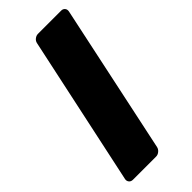

<svg xmlns="http://www.w3.org/2000/svg" viewBox="-227 -745 789 789"><g transform="rotate(-45 168.0 -350.0)"><path d="M32 0Q21 0 15 -7.5Q9 -15 11 -25L150 -675Q152 -686 161 -693Q170 -700 180 -700H315Q325 -700 331 -693Q337 -686 335 -675L197 -25Q195 -15 186 -7.5Q177 0 167 0Z"/></g></svg>

Font: Rubik
Style: Bold Italic
Weight: 700
Italic angle: -12°
Designer: Hubert and Fischer
Foundry: Hubert and Fischer
Version: Version 2.300;gftools[0.9.30]